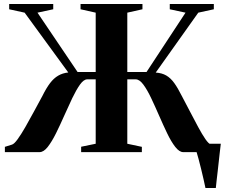

<svg xmlns="http://www.w3.org/2000/svg" viewBox="-20 -763 1128 963"><path d="M1010.5 180Q1006.5 161 1000.8 135.5Q995 110 988.5 83.5Q982 57 975.8 34Q969.5 11 965.5 -2L942.5 -42H1087.5Q1085 -23 1082.5 0Q1080 23 1077.2 47.8Q1074.5 72.5 1071.8 96.5Q1069 120.5 1066.5 142Q1064 163.5 1062.5 180ZM4.5 0V-26.5L39.5 -37.5Q51 -40.5 68.5 -64.8Q86 -89 107 -125.5Q128 -162 150 -203Q172 -244 192.5 -281.5Q212 -321 230.8 -345.8Q249.5 -370.5 271.8 -383.5Q294 -396.5 322.5 -399.5L103.5 -699.5L26 -716.5V-743H247V-716.5L168 -699.5L369 -402H460V-699.5L384 -716.5V-743H694.5V-716.5L618.5 -699.5V-402H715L910.5 -699.5L831.5 -716.5V-743H1052.5V-716.5L974.5 -699.5L761 -399Q792.5 -397 814.2 -384.2Q836 -371.5 854 -346.5Q872 -321.5 892 -281.5Q912 -244 933.2 -203Q954.5 -162 974 -125.8Q993.5 -89.5 1010.2 -65.2Q1027 -41 1039 -37.5L1074 -26.5V0H899Q879.5 0 859 -26.2Q838.5 -52.5 818.5 -94.2Q798.5 -136 778.2 -182.5Q758 -229 738.2 -270.8Q718.5 -312.5 699 -338.8Q679.5 -365 661 -365H618.5V-42L691.5 -26.5V0H387V-27L460 -42V-365H417.5Q400 -365 381.2 -338.8Q362.5 -312.5 342.5 -270.8Q322.5 -229 302 -182.5Q281.5 -136 260.8 -94.2Q240 -52.5 219.5 -26.2Q199 0 178.5 0Z"/></svg>

Font: Merriweather 120pt
Style: Bold
Weight: 700
Designer: Eben Sorkin
Foundry: Eben Sorkin
Version: Version 2.100